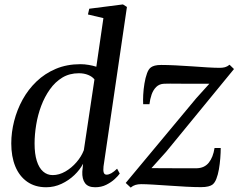

<svg xmlns="http://www.w3.org/2000/svg" viewBox="-20 -837 1079 869"><path d="M448.5 -83.5Q446.5 -65.5 449.5 -56Q452.5 -46.5 462.5 -46.5Q472.5 -46.5 484 -53Q495.5 -59.5 510 -73.5L522 -51.5Q515 -41 499.2 -26.5Q483.5 -12 461.2 -0.8Q439 10.5 410.5 10.5Q378.5 10.5 364.8 -8.2Q351 -27 352.5 -60L356 -96Q342 -69 316.8 -44.8Q291.5 -20.5 258.5 -5Q225.5 10.5 189 10.5Q138.5 10.5 103 -14.5Q67.5 -39.5 49.2 -84Q31 -128.5 31 -188Q31 -238 44 -289Q57 -340 82.2 -386Q107.5 -432 145.2 -468.2Q183 -504.5 232.8 -525.5Q282.5 -546.5 344 -546.5Q362.5 -546.5 381.5 -543.2Q400.5 -540 416 -535L448 -755L378 -771.5L384 -797.5L536.5 -817L554.5 -805.5ZM407.5 -477.5Q398 -490 379.2 -497.8Q360.5 -505.5 337 -505.5Q294.5 -505.5 262 -485.8Q229.5 -466 205.8 -432.5Q182 -399 166.5 -357.8Q151 -316.5 143.8 -272.2Q136.5 -228 136.5 -187.5Q136.5 -140.5 146.5 -108.8Q156.5 -77 175 -60.8Q193.5 -44.5 218.5 -44.5Q247.5 -44.5 275.8 -60.8Q304 -77 326.2 -102.8Q348.5 -128.5 359.5 -157.5ZM927.5 -458Q915 -458 893.2 -458Q871.5 -458 845.5 -458Q819.5 -458 794.2 -458.2Q769 -458.5 749.8 -458.5Q730.5 -458.5 722.5 -458Q701 -457 687.2 -443.5Q673.5 -430 666.2 -409.2Q659 -388.5 656.5 -365.5H628Q627 -382.5 628.2 -407.8Q629.5 -433 633.8 -459Q638 -485 645.5 -505.5Q653 -526 664.5 -533Q670 -537 680.8 -540Q691.5 -543 710 -543Q738 -543 774.2 -541.2Q810.5 -539.5 848.2 -536.8Q886 -534 919.2 -532Q952.5 -530 974.5 -530Q988 -530 998.2 -532.8Q1008.5 -535.5 1019 -544L1039 -524.5L732 -150L665.5 -76Q685 -76 714.2 -75.8Q743.5 -75.5 774.8 -75.5Q806 -75.5 832 -75.5Q858 -75.5 871 -75.5Q905.5 -76.5 925 -100.8Q944.5 -125 951 -167H979Q979 -146 977 -120.5Q975 -95 970.8 -70.5Q966.5 -46 959.2 -27.5Q952 -9 941 -1Q935 3.5 922.2 6.8Q909.5 10 889.5 10Q860.5 10 822.5 8Q784.5 6 745.2 3.2Q706 0.5 672.5 -1.5Q639 -3.5 619 -3.5Q604.5 -3.5 593 0Q581.5 3.5 571.5 12L549 -9L867.5 -391.5Z"/></svg>

Font: Merriweather 72pt
Style: Italic
Weight: 400
Italic angle: -7.8°
Version: Version 2.101